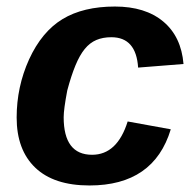

<svg xmlns="http://www.w3.org/2000/svg" viewBox="-20 -558 596 588"><path d="M262 -84Q339 -84 371 -186L503 -162Q451 10 254 10Q145 10 88 -44.5Q31 -99 31 -198Q31 -292 69 -376Q108 -461 171.5 -499.5Q235 -538 332 -538Q425 -538 480 -492Q535 -446 542 -362L403 -351Q397 -444 321 -444Q295 -444 275 -435.5Q255 -427 239.5 -408Q224 -389 211 -357.5Q198 -326 186 -281Q175 -223 175 -199Q175 -84 262 -84Z"/></svg>

Font: Libra Sans Modern
Style: Bold Italic
Weight: 700
Italic angle: -12°
Foundry: Stefan Peev, Context Ltd
Version: Version 1.000